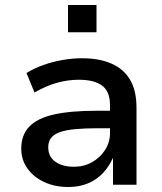

<svg xmlns="http://www.w3.org/2000/svg" viewBox="-20 -739 648 768"><path d="M253 9Q199 9 156.5 -11Q114 -31 89.5 -65.5Q65 -100 65 -144Q65 -199 97 -232.5Q129 -266 195.5 -281Q262 -296 366 -296H436V-226H371Q319 -226 281.5 -222.5Q244 -219 220 -210.5Q196 -202 184.5 -187.5Q173 -173 173 -150Q173 -112 201.5 -92Q230 -72 276 -72Q316 -72 348.5 -90.5Q381 -109 400.5 -139.5Q420 -170 420 -207V-318Q420 -373 388.5 -396.5Q357 -420 295 -420Q252 -420 208.5 -408Q165 -396 118 -369L86 -447Q117 -466 153.5 -479Q190 -492 230 -499Q270 -506 309 -506Q376 -506 425 -485Q474 -464 500 -420.5Q526 -377 526 -307V0H432V-106H431Q417 -74 392.5 -47.5Q368 -21 333 -6Q298 9 253 9ZM252 -610V-719H366V-610Z"/></svg>

Font: Nunito Sans 8pt SemiBold
Style: Regular
Weight: 600
Version: Version 3.101;gftools[0.9.27]